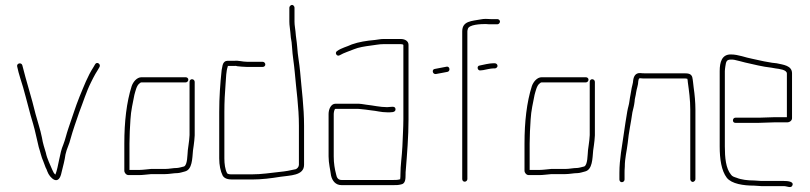

<svg xmlns="http://www.w3.org/2000/svg" viewBox="-20 -739 3302 783"><path d="M50 -468C54 -451 57 -437 63 -419C78 -375 92 -314 105 -268L115 -234C124 -204 130 -170 138 -139C145 -118 148 -100 157 -80L166 -56C169 -51 171 -46 173 -40C178 -26 189 -12 201 -6C223 3 229 -26 232 -40C237 -60 244 -86 247 -109C252 -133 263 -151 268 -174C277 -207 292 -249 303 -281C319 -322 332 -365 351 -403L360 -421C367 -435 370 -439 379 -454L386 -466C392 -478 375 -489 368 -477L361 -465C337 -428 322 -387 304 -344C287 -302 275 -261 259 -216C250 -190 247 -172 238 -149C223 -115 219 -61 206 -27C200 -31 196 -40 193 -47C185 -67 172 -91 167 -116C161 -137 155 -153 151 -178C144 -213 134 -240 125 -274C109 -341 87 -408 71 -473C67 -486 47 -481 50 -468Z M737 -424H557C538 -424 523 -405 517 -388C496 -322 487 -242 487 -154V-43C487 -34 495 -25 504 -25H548C563 -25 582 -28 597 -29H654C671 -29 687 -33 703 -33C712 -33 727 -38 735 -40C764 -48 764 -92 767 -125L770 -146C772 -163 773 -168 774 -187V-405C774 -411 769 -416 763 -416C757 -416 753 -411 753 -405V-188C752 -169 751 -166 749 -149L746 -127C744 -109 745 -65 730 -60L714 -56C709 -55 705 -54 702 -54C686 -54 670 -50 654 -50H596C583 -49 562 -46 548 -46H508V-154C508 -186 510 -221 512 -252C514 -288 522 -321 528 -352C532 -366 537 -390 548 -398C551 -401 554 -403 557 -403H737C743 -403 748 -408 748 -414C748 -420 743 -424 737 -424Z M1051 -487H988C969 -487 952 -493 936 -491H907C898 -491 891 -485 888 -474L884 -454C878 -397 874 -344 874 -282V-93C874 -66 879 -41 888 -23C895 -11 909 -7 927 -7H1007C1048 -7 1086 -12 1123 -18C1162 -24 1220 -22 1220 -67V-226C1220 -303 1210 -374 1204 -446C1201 -481 1194 -513 1192 -548C1190 -574 1187 -584 1185 -611C1184 -624 1181 -635 1181 -651V-708C1181 -713 1176 -719 1171 -719C1166 -719 1160 -713 1160 -708V-651C1160 -634 1163 -623 1164 -608L1166 -586C1169 -568 1170 -565 1171 -546C1173 -511 1179 -480 1182 -445C1188 -373 1199 -304 1199 -226V-67C1199 -59 1192 -51 1186 -49C1165 -44 1143 -40 1121 -38C1084 -34 1047 -28 1007 -28H927C919 -28 909 -28 906 -33C898 -48 895 -71 895 -93V-282C895 -324 897 -360 900 -398C902 -422 902 -449 909 -468V-470H938C941 -471 944 -470 947 -469C957 -468 975 -466 988 -466H1051C1057 -466 1062 -470 1062 -476C1062 -482 1057 -487 1051 -487Z M1320 -274V-101C1320 -73 1327 -47 1330 -23C1335 -2 1348 16 1373 16H1583C1597 16 1604 16 1616 13C1633 10 1634 -8 1634 -27C1634 -33 1634 -40 1635 -47C1640 -110 1646 -182 1646 -252V-556C1646 -572 1631 -580 1614 -580H1544C1531 -580 1520 -577 1509 -576C1475 -573 1443 -568 1415 -558C1394 -548 1373 -544 1355 -531C1343 -524 1354 -506 1366 -514C1383 -524 1404 -530 1423 -538C1442 -546 1468 -550 1491 -553C1510 -555 1525 -559 1544 -559H1614C1619 -559 1623 -558 1625 -556V-253C1625 -218 1622 -176 1621 -142C1619 -100 1613 -66 1613 -27C1613 -22 1613 -16 1612 -9V-8C1601 -5 1596 -5 1583 -5H1373C1359 -5 1353 -15 1351 -27C1345 -50 1341 -73 1341 -101V-274C1341 -278 1343 -295 1348 -295H1434C1440 -295 1446 -295 1452 -294L1471 -292C1478 -291 1485 -290 1493 -289C1516 -287 1534 -281 1558 -281C1573 -281 1594 -279 1593 -294C1592 -309 1573 -302 1559 -302C1530 -302 1502 -309 1474 -312L1454 -315C1447 -316 1441 -316 1434 -316H1348C1330 -316 1320 -294 1320 -274Z M1757 -437C1771 -439 1792 -444 1805 -446C1818 -449 1814 -470 1801 -467C1787 -465 1768 -460 1754 -458C1740 -457 1743 -436 1757 -437ZM2009 -470C2009 -476 2004 -481 1998 -481H1991C1976 -481 1951 -475 1937 -472C1922 -471 1927 -449 1940 -452L1950 -453C1960 -455 1982 -460 1991 -460H1998C2003 -460 2009 -465 2009 -470ZM1886 -9V-611C1886 -614 1887 -618 1888 -621C1892 -639 1940 -641 1961 -641C1969 -640 1976 -640 1983 -640H2009C2014 -640 2019 -646 2019 -651C2019 -656 2014 -661 2009 -661H1983L1961 -662C1953 -662 1946 -661 1941 -660C1904 -653 1865 -654 1865 -611V-9C1865 -3 1869 2 1875 2C1881 2 1886 -3 1886 -9Z M2369 -424H2189C2170 -424 2155 -405 2149 -388C2128 -322 2119 -242 2119 -154V-43C2119 -34 2127 -25 2136 -25H2180C2195 -25 2214 -28 2229 -29H2286C2303 -29 2319 -33 2335 -33C2344 -33 2359 -38 2367 -40C2396 -48 2396 -92 2399 -125L2402 -146C2404 -163 2405 -168 2406 -187V-405C2406 -411 2401 -416 2395 -416C2389 -416 2385 -411 2385 -405V-188C2384 -169 2383 -166 2381 -149L2378 -127C2376 -109 2377 -65 2362 -60L2346 -56C2341 -55 2337 -54 2334 -54C2318 -54 2302 -50 2286 -50H2228C2215 -49 2194 -46 2180 -46H2140V-154C2140 -186 2142 -221 2144 -252C2146 -288 2154 -321 2160 -352C2164 -366 2169 -390 2180 -398C2183 -401 2186 -403 2189 -403H2369C2375 -403 2380 -408 2380 -414C2380 -420 2375 -424 2369 -424Z M2527 -7V-34C2527 -39 2527 -48 2528 -59C2528 -94 2536 -122 2540 -156C2544 -200 2553 -237 2559 -281C2563 -298 2566 -308 2568 -325C2568 -336 2573 -350 2574 -361C2576 -376 2583 -393 2583 -408C2584 -412 2584 -420 2590 -420C2597 -419 2605 -419 2612 -419H2769C2774 -419 2778 -419 2782 -418H2783C2784 -414 2785 -409 2785 -404C2790 -368 2795 -332 2795 -292V-8C2795 -3 2800 3 2805 3C2810 3 2816 -3 2816 -8V-292C2816 -322 2813 -353 2809 -381C2807 -395 2806 -413 2803 -425C2798 -439 2786 -440 2769 -440H2612C2605 -440 2598 -440 2591 -441C2571 -442 2564 -427 2562 -410C2562 -401 2557 -387 2556 -380C2554 -364 2549 -344 2547 -327C2545 -310 2541 -302 2538 -284C2533 -253 2528 -224 2524 -194C2517 -142 2506 -91 2506 -34V-7C2506 -1 2510 4 2516 4C2522 4 2527 -1 2527 -7Z M3055 -3C3030 -3 3003 -6 2984 -14C2975 -17 2966 -19 2961 -27C2940 -52 2936 -96 2936 -142V-449C2936 -454 2937 -460 2938 -468C2941 -485 2941 -496 2960 -496C2966 -496 2971 -496 2975 -495C2987 -492 3005 -488 3019 -484C3055 -476 3089 -467 3126 -463L3143 -460C3157 -458 3189 -455 3189 -439V-261H3136C3123 -261 3088 -259 3074 -259H2979C2973 -259 2969 -254 2969 -248C2969 -242 2973 -238 2979 -238H3074C3088 -238 3123 -240 3136 -240H3190C3200 -240 3210 -247 3210 -257V-440C3210 -472 3174 -475 3147 -481L3129 -483C3124 -484 3118 -485 3112 -486C3091 -489 3070 -495 3049 -499C3020 -504 2992 -517 2960 -517C2924 -517 2915 -486 2915 -449V-142C2915 -90 2922 -43 2944 -14C2964 11 3012 18 3055 18C3065 18 3075 20 3085 20H3177C3190 20 3207 31 3212 16C3217 1 3192 -1 3177 -1H3085C3074 -1 3066 -3 3055 -3Z"/></svg>

Font: Electronic
Style: Thn
Weight: 100
Version: Version 1.011